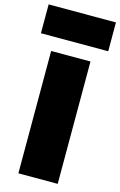

<svg xmlns="http://www.w3.org/2000/svg" viewBox="-150 -1003 665 1061"><g transform="rotate(15 182.5 -472.5)"><path d="M70 -700V0H295V-700ZM-10 -780H375V-945H-10Z"/></g></svg>

Font: Jost Black
Style: Regular
Weight: 900
Version: Version 3.710